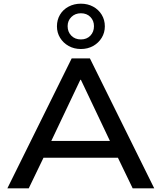

<svg xmlns="http://www.w3.org/2000/svg" viewBox="-20 -1022 877 1042"><path d="M20 0 369 -705H468L817 0H700L604 -199L657 -166H178L232 -199L136 0ZM416 -589 246 -231 217 -257H619L589 -231L419 -589ZM419 -756Q382 -756 352.5 -772.5Q323 -789 306 -817Q289 -845 289 -879Q289 -914 305.5 -942Q322 -970 352 -986Q382 -1002 419 -1002Q456 -1002 485.5 -986Q515 -970 532 -942Q549 -914 549 -879Q549 -845 532 -817Q515 -789 485.5 -772.5Q456 -756 419 -756ZM419 -808Q451 -808 470.5 -828.5Q490 -849 490 -880Q490 -910 470.5 -930Q451 -950 419 -950Q388 -950 367.5 -930Q347 -910 347 -880Q347 -849 367 -828.5Q387 -808 419 -808Z"/></svg>

Font: Nunito Sans 10pt SemiExpanded SemiBold
Style: Regular
Weight: 600
Width: 6
Designer: Vernon Adams
Foundry: Vernon Adams
Version: Version 3.101;gftools[0.9.27]